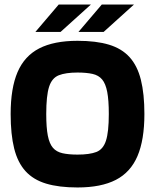

<svg xmlns="http://www.w3.org/2000/svg" viewBox="-20 -817 684 847"><path d="M322 10Q240 10 183.5 -7Q127 -24 92.5 -62Q58 -100 42.5 -162Q27 -224 27 -314Q27 -428 57.5 -499Q88 -570 153 -603.5Q218 -637 322 -637Q404 -637 460.5 -620Q517 -603 551.5 -565Q586 -527 601.5 -465Q617 -403 617 -314Q617 -200 586.5 -128.5Q556 -57 491 -23.5Q426 10 322 10ZM322 -135Q375 -135 405 -146.5Q435 -158 447.5 -196.5Q460 -235 460 -314Q460 -375 453 -411.5Q446 -448 430.5 -466.5Q415 -485 388 -491Q361 -497 322 -497Q270 -497 239.5 -485Q209 -473 196.5 -434Q184 -395 184 -314Q184 -254 191 -218.5Q198 -183 213.5 -165Q229 -147 256 -141Q283 -135 322 -135ZM381 -797 247 -676H136L239 -797ZM571 -797 437 -676H326L429 -797Z"/></svg>

Font: Blinker
Style: Regular
Weight: 400
Designer: Juergen Huber
Foundry: supertype
Version: 1.017